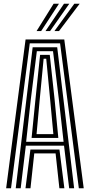

<svg xmlns="http://www.w3.org/2000/svg" viewBox="-20 -1012 483 1032"><path d="M13 0 117.5 -800H325.5L430 0H403.8L303 -779H140L39.2 0ZM117 0 143.5 -208.2H299.5L326 0H299.2L278.8 -187.5H164.2L143.8 0ZM64.5 0 155.5 -757.8H287.5L378.5 0H351.8L324.2 -229H118.8L91.2 0ZM120.5 -249.8H321.8L296.5 -477L265 -736.8H178L145.5 -477ZM149.8 -270.5 170.5 -477 195.5 -717.2H247.5L273.5 -477L293.5 -270.5ZM176.5 -291.2H266.8L249.5 -477L228.5 -696.2H214.5L193.5 -477ZM176.5 -845 268.2 -992H297L201.2 -845ZM272.5 -845 379.5 -992H408.2L297.2 -845ZM224.5 -845 324 -992H352.5L249.2 -845Z"/></svg>

Font: Big Shoulders Inline Display Thin ExtraBold
Style: Regular
Weight: 800
Version: Version 2.002